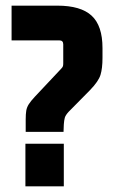

<svg xmlns="http://www.w3.org/2000/svg" viewBox="-20 -660 416 680"><path d="M205 -193H71V-237Q71 -256 73 -268Q75 -280 82 -291Q89 -302 103 -317L197 -417Q202 -422 203 -426Q204 -430 204 -436V-503Q204 -517 190 -517H21V-640H183Q266 -640 304.5 -604.5Q343 -569 343 -490V-455Q343 -418 336 -395Q329 -372 299 -341L223 -264Q212 -252 209.5 -243Q207 -234 206 -219ZM206 0H70V-151H206Z"/></svg>

Font: Gemunu Libre ExtraLight ExtraBold
Style: Regular
Weight: 800
Version: Version 1.100